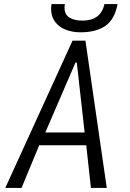

<svg xmlns="http://www.w3.org/2000/svg" viewBox="-20 -925 640 945"><path d="M337 -725H400.5L505.5 0H427.5L404.5 -210H173L86 0H6ZM396.5 -273 358 -617H351.5L203 -273ZM231.5 -881Q231.5 -893.5 233.5 -905H299Q297.5 -896 297.5 -888.5Q297.5 -853 322.2 -838.2Q347 -823.5 385 -823.5Q476.5 -823.5 494 -905H558.5Q544.5 -829.5 499 -797.8Q453.5 -766 376 -766Q336 -766 303 -779Q270 -792 250.8 -818Q231.5 -844 231.5 -881Z"/></svg>

Font: JuliaMono Light
Style: Italic
Weight: 300
Italic angle: -9°
Monospace: yes
Designer: cormullion
Foundry: corm
Version: Version 0.054; ttfautohint (v1.8.4)